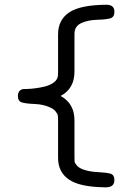

<svg xmlns="http://www.w3.org/2000/svg" viewBox="-20 -714 565 817"><path d="M56.2 -305.2Q56.2 -330.1 78.1 -335Q79.1 -335 95.5 -335.4Q111.8 -335.9 130.9 -338.4Q149.9 -340.8 170.9 -345.9Q191.9 -351.1 207.5 -362.1Q223.1 -373 226.1 -389.2Q227.1 -396 227.1 -409.2V-567.9Q227.1 -628.9 273.9 -660.9Q320.8 -692.9 432.1 -693.8Q467.3 -693.8 466.8 -664.1Q466.8 -641.1 449.5 -636Q432.1 -630.9 394.5 -629.9Q356.9 -628.9 329.1 -617.2Q296.9 -604 296.9 -569.8V-409.2Q296.9 -337.4 238.8 -306.2V-305.2Q296.9 -272.9 296.9 -202.1V-44.9Q296.9 -31.7 297.4 -26.4Q297.9 -21 306.4 -10.5Q314.9 0 333 6.8Q358.9 16.6 395.5 18.3Q432.1 20 449.5 24.9Q466.8 29.8 466.8 51.8Q466.8 81.5 434.1 83H422.9Q316.9 81.1 272 49.1Q227.1 17.1 227.1 -42V-202.1Q227.1 -215.3 226.1 -222.2Q225.1 -229 216.6 -240Q208 -251 190.9 -257.8Q164.1 -270 127.4 -271.5Q90.8 -272.9 73.5 -278.1Q56.2 -283.2 56.2 -305.2Z"/></svg>

Font: CMU Typewriter Text Variable Width
Style: Medium
Weight: 500
Version: Version 0.7.0